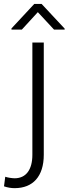

<svg xmlns="http://www.w3.org/2000/svg" viewBox="-77 -745 349 978"><path d="M87.9 43.5C87.9 119.1 55.7 163.1 -2.4 163.1C-16.1 163.1 -40 159.2 -50.3 155.3L-56.6 204.1C-38.6 210.4 -20.5 213.4 -2.4 213.4C90.8 213.4 146 153.3 146 43.5V-528.3H87.9ZM97.7 -725.1 -18.6 -600.1V-594.2H34.2L115.7 -683.1L198.2 -594.2H252.4V-599.1L134.8 -725.1Z"/></svg>

Font: Vazirmatn ExtraLight
Style: Regular
Weight: 200
Designer: Saber Rastikerdar
Foundry: Saber Rastikerdar
Version: Version 33.003